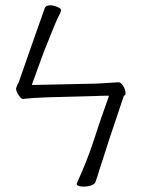

<svg xmlns="http://www.w3.org/2000/svg" viewBox="-20 -714 540 728"><path d="M287 -7Q272 -9 271 -16V-17Q271 -19 273 -23Q309 -101 335 -180Q353 -238 391 -344L393 -351H386H381Q359 -351 347 -350L159 -345Q102 -343 67 -339H66Q60 -339 50 -354.5Q40 -370 41 -379Q44 -389 49 -399H50Q77 -477 95 -528Q116 -588 127 -619Q138 -650 143 -664L150 -684Q152 -690 162 -693Q173 -696 191 -690Q209 -684 211 -678Q213 -672 204 -656Q194 -639 145 -514Q123 -454 103 -399L101 -392H108H113L346 -397L429 -402Q439 -402 447 -388Q456 -374 456 -361Q456 -353 452 -352L450 -351L449 -349Q381 -148 368 -104Q353 -59 350 -47Q346 -35 342 -24Q339 -15 323 -10Q305 -5 287 -7ZM347 -350ZM429 -402Z"/></svg>

Font: LXGW WenKai Mono TC Light
Style: Regular
Weight: 300
Designer: LXGW / Fontworks Inc.
Foundry: LXGW / Fontworks Inc.
Version: Version 1.330